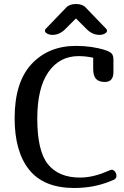

<svg xmlns="http://www.w3.org/2000/svg" viewBox="-20 -938 621 958"><path d="M359 -846 307 -794Q278 -764 242 -764Q226 -764 215 -770.5Q204 -777 204 -785Q204 -790 208 -794L310 -900Q326 -918 359 -918Q392 -918 408 -900L510 -794Q514 -790 514 -785Q514 -777 503 -770.5Q492 -764 476 -764Q440 -764 411 -794ZM503 -529Q474 -529 459.5 -544Q445 -559 445 -594V-650Q408 -658 372 -658Q277 -658 221.5 -578.5Q166 -499 166 -346Q166 -183 220 -117.5Q274 -52 379 -52Q441 -52 510 -81L529 -89Q535 -91 537 -91Q547 -91 554 -81.5Q561 -72 561 -61Q561 -47 548 -41L531 -34Q448 0 351 0Q199 0 126 -90.5Q53 -181 53 -348Q53 -528 137.5 -618.5Q222 -709 359 -709Q439 -709 505 -688Q529 -680 537.5 -670.5Q546 -661 546 -639V-579Q546 -529 503 -529Z"/></svg>

Font: Marmelad
Style: Regular
Weight: 400
Designer: Manvel Shmavonyan
Foundry: Cyreal
Version: Version 1.001;PS 001.001;hotconv 1.0.88;makeotf.lib2.5.64775